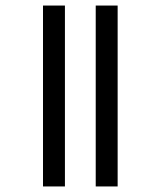

<svg xmlns="http://www.w3.org/2000/svg" viewBox="-20 -674 512 692"><path d="M325 -2H404V-654H325ZM135 -2H214V-654H135Z"/></svg>

Font: Noto Sans Tamil UI ExtraCondensed
Style: Regular
Weight: 400
Width: 2
Designer: Jelle Bosma - Monotype Design Team
Foundry: Monotype Imaging Inc.
Version: Version 2.004